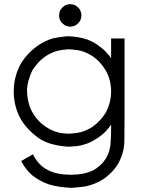

<svg xmlns="http://www.w3.org/2000/svg" viewBox="-20 -695 703 934"><path d="M322.3 -565.4Q320.3 -565.4 319.3 -565.4Q318.4 -565.4 316.4 -565.4Q310.5 -566.4 305.7 -568.4Q299.8 -569.3 294.9 -572.3Q289.1 -576.2 284.2 -581.1Q279.3 -585 275.4 -590.8Q267.6 -604.5 267.6 -619.1Q267.6 -633.8 274.4 -647.5Q278.3 -653.3 283.2 -658.2Q288.1 -663.1 293.9 -667Q299.8 -670.9 307.6 -672.9Q314.5 -674.8 322.3 -674.8Q329.1 -673.8 335.9 -672.9Q342.8 -670.9 348.6 -668Q354.5 -664.1 358.4 -660.2Q363.3 -655.3 367.2 -650.4Q375 -637.7 376 -622.1Q376 -606.4 369.1 -592.8Q365.2 -586.9 360.4 -582Q355.5 -577.1 349.6 -573.2Q343.8 -569.3 337.9 -568.4Q333 -566.4 326.2 -565.4Q326.2 -565.4 324.2 -565.4Q322.3 -565.4 322.3 -565.4ZM520.5 -411.1Q520.5 -418 520.5 -425.8Q520.5 -432.6 520.5 -440.4Q520.5 -449.2 520.5 -458Q520.5 -467.8 520.5 -476.6Q520.5 -484.4 520.5 -492.2Q520.5 -500 520.5 -507.8Q522.5 -507.8 524.4 -507.8Q526.4 -507.8 528.3 -507.8Q530.3 -507.8 532.2 -507.8Q533.2 -507.8 535.2 -507.8Q539.1 -507.8 543 -507.8Q546.9 -507.8 550.8 -507.8Q554.7 -507.8 558.6 -507.8Q562.5 -507.8 566.4 -507.8Q571.3 -507.8 576.2 -507.8Q581.1 -507.8 585.9 -507.8Q585.9 -505.9 585.9 -503.9Q585.9 -502 585.9 -500Q585.9 -446.3 585.9 -391.6Q585.9 -337.9 585.9 -283.2Q585.9 -246.1 585.9 -209Q585.9 -171.9 585.9 -134.8Q585.9 -72.3 585 -8.8Q584 53.7 549.8 109.4Q533.2 133.8 511.7 153.3Q490.2 172.9 463.9 187.5Q416 211.9 372.1 214.8Q329.1 218.8 329.1 218.8Q300.8 217.8 273.4 213.9Q246.1 210.9 218.8 202.1Q197.3 195.3 177.7 184.6Q158.2 173.8 139.6 160.2Q121.1 144.5 107.4 127Q93.8 109.4 83 87.9Q85 86.9 86.9 85.9Q87.9 85 89.8 85Q94.7 81.1 100.6 78.1Q105.5 75.2 110.4 72.3Q114.3 70.3 118.2 68.4Q121.1 66.4 125 64.5Q128.9 62.5 132.8 59.6Q136.7 57.6 140.6 55.7Q141.6 57.6 142.6 59.6Q143.6 60.5 143.6 62.5Q152.3 78.1 163.1 91.8Q172.9 104.5 187.5 116.2Q200.2 126 213.9 132.8Q227.5 139.6 243.2 144.5Q275.4 153.3 303.7 154.3Q333 155.3 329.1 155.3Q356.4 154.3 381.8 150.4Q406.2 145.5 431.6 134.8Q451.2 124 466.8 109.4Q482.4 95.7 495.1 76.2Q514.6 43 517.6 5.9Q520.5 -30.3 520.5 -68.4Q520.5 -73.2 520.5 -79.1Q520.5 -84 520.5 -88.9Q510.7 -74.2 499 -61.5Q488.3 -48.8 474.6 -38.1Q459 -25.4 441.4 -15.6Q424.8 -4.9 405.3 2.9Q368.2 15.6 344.7 16.6Q320.3 18.6 313.5 18.6Q277.3 16.6 244.1 8.8Q211.9 2 179.7 -15.6Q152.3 -33.2 129.9 -54.7Q107.4 -76.2 88.9 -102.5Q48.8 -166 46.9 -242.2Q46.9 -246.1 46.9 -251Q46.9 -322.3 81.1 -384.8Q99.6 -415 123 -438.5Q147.5 -462.9 176.8 -481.4Q220.7 -507.8 259.8 -512.7Q297.9 -518.6 313.5 -518.6Q337.9 -517.6 361.3 -513.7Q383.8 -509.8 407.2 -502Q428.7 -493.2 447.3 -481.4Q465.8 -469.7 483.4 -454.1Q493.2 -445.3 501 -435.5Q509.8 -426.8 517.6 -416Q518.6 -415 518.6 -414.1Q519.5 -412.1 520.5 -411.1ZM111.3 -250Q112.3 -246.1 112.3 -242.2Q112.3 -238.3 112.3 -234.4Q114.3 -210.9 121.1 -188.5Q127 -166 139.6 -145.5Q153.3 -122.1 171.9 -103.5Q190.4 -85 213.9 -71.3Q228.5 -62.5 244.1 -56.6Q259.8 -50.8 276.4 -47.9Q279.3 -47.9 285.2 -46.9Q290 -45.9 293.9 -45.9Q299.8 -44.9 307.6 -44.9Q315.4 -44.9 316.4 -44.9Q346.7 -45.9 375 -52.7Q402.3 -60.5 428.7 -77.1Q448.2 -90.8 464.8 -108.4Q481.4 -126 494.1 -146.5Q520.5 -195.3 520.5 -251Q520.5 -306.6 493.2 -354.5Q478.5 -377.9 460.9 -396.5Q442.4 -415 418.9 -428.7Q385.7 -447.3 356.4 -451.2Q327.1 -455.1 316.4 -455.1Q285.2 -454.1 257.8 -447.3Q230.5 -439.5 204.1 -422.9Q183.6 -409.2 167 -391.6Q151.4 -374 137.7 -353.5Q128.9 -335.9 120.1 -307.6Q111.3 -279.3 111.3 -250Z"/></svg>

Font: LeFont
Style: Light
Weight: 300
Designer: Leryon MEDIA
Version: Version 1.0